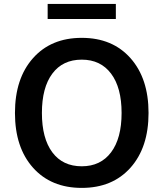

<svg xmlns="http://www.w3.org/2000/svg" viewBox="-20 -916 806 946"><path d="M623 -89.8Q534.2 9.8 382.8 9.8Q231.4 9.8 142.6 -89.8Q53.7 -189.5 53.7 -359.4Q53.7 -529.3 142.6 -629.4Q231.4 -729.5 382.8 -729.5Q534.2 -729.5 623 -629.4Q711.9 -529.3 711.9 -359.4Q711.9 -189.5 623 -89.8ZM382.8 -96.7Q475.6 -96.7 527.3 -165.5Q579.1 -234.4 579.1 -359.4Q579.1 -484.4 527.3 -553.2Q475.6 -622.1 382.8 -622.1Q289.1 -622.1 237.8 -553.2Q186.5 -484.4 186.5 -359.4Q186.5 -234.4 237.8 -165.5Q289.1 -96.7 382.8 -96.7ZM214.8 -822.3V-896.5H550.8V-822.3Z"/></svg>

Font: Min Sans SemiBold
Style: Regular
Weight: 600
Designer: Jinseong-Kim, NotoSansCJK, Nunito
Foundry: Jinseong-Kim
Version: Version 1.400;Glyphs 3.1.2 (3151)